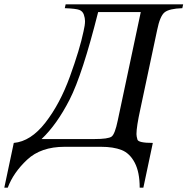

<svg xmlns="http://www.w3.org/2000/svg" viewBox="-72 -682 871 892"><path d="M233 -662H779L775 -644Q714 -642 692.5 -624.5Q671 -607 658 -542L580 -175Q562 -93 562 -59Q562 -49 566.5 -33.5Q571 -18 638 -18L594 190H577Q577 118 554 74Q531 30 493 15Q455 0 397 0H228Q118 0 54 60Q-10 120 -36 190H-52L-8 -18Q71 -25 139 -112.5Q207 -200 253 -327Q299 -454 316 -536Q323 -565 323 -584Q323 -598 317.5 -614Q312 -630 296.5 -636Q281 -642 229 -644ZM384 -626Q311 -336 251.5 -219.5Q192 -103 121 -36H366Q431 -36 446.5 -47.5Q462 -59 475 -122L582 -626Z"/></svg>

Font: New Athena Unicode
Style: Italic
Weight: 400
Designer: J. Rusten 1997; rev. by R. Hancock 2001, 2002, rev. by D. Mastronarde 2002-2019
Foundry: Society for Classical Studies (formerly American Philological Association)
Version: Version 5.008